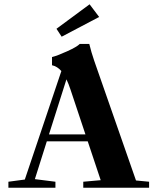

<svg xmlns="http://www.w3.org/2000/svg" viewBox="-20 -883 741 903"><path d="M270 -710.4 245.6 -747.6 401.4 -862.8 446.3 -803.2ZM19.5 0V-28.3L96.7 -38.6L268.6 -548.8Q249.5 -570.8 224.6 -576.2V-614.7Q249 -620.6 295.4 -641.6Q341.8 -662.6 355 -676.3H399.9Q409.2 -637.7 423.3 -596.7L619.6 -34.2L681.2 -28.3V0H371.6V-28.3L453.6 -35.6L392.6 -218.3H200.2L144 -40.5L240.7 -28.3V0ZM311.5 -461.9Q302.7 -488.8 292.5 -509.8L210.4 -251H381.8Z"/></svg>

Font: Elstob
Style: Bold
Weight: 700
Designer: Peter S. Baker
Version: Version 1.015